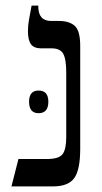

<svg xmlns="http://www.w3.org/2000/svg" viewBox="-20 -667 365 687"><path d="M21 0 46 -98H147Q191 -98 204 -115.5Q217 -133 217 -176V-407Q217 -456 206 -475Q195 -494 165 -494H127Q102 -494 91 -508.5Q80 -523 80 -555Q80 -576 83.5 -595Q87 -614 93 -647H117V-644Q117 -592 163 -592H191Q228 -592 247.5 -574.5Q267 -557 267 -503V-134Q267 -59 245.5 -29.5Q224 0 169 0ZM84 -303Q84 -343 118 -343Q153 -343 153 -303Q153 -262 118 -262Q84 -262 84 -303Z"/></svg>

Font: Noto Serif Hebrew SemiCondensed
Style: Regular
Weight: 400
Width: 4
Designer: Monotype Design Team
Foundry: Monotype Imaging Inc.
Version: Version 2.004; ttfautohint (v1.8.4.7-5d5b)